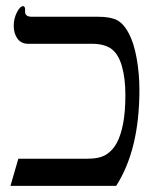

<svg xmlns="http://www.w3.org/2000/svg" viewBox="-20 -608 529 628"><path d="M436 -314Q436 -118.2 359.9 0H14.2L40 -88.9H267.1Q305.7 -88.9 327.4 -102.5Q349.1 -116.2 362.3 -141.1Q375.5 -166 382.8 -204.3Q390.1 -242.7 390.1 -297.9Q390.1 -351.1 378.9 -390.9Q367.7 -430.7 344.7 -447.8Q321.8 -464.8 279.8 -464.8H71.8Q49.3 -464.8 37.1 -481.7Q24.9 -498.5 24.9 -523.9Q24.9 -546.9 35.2 -567.4Q45.4 -587.9 56.2 -587.9Q58.6 -587.9 60.3 -585Q62 -582 62 -579.1V-569.8Q62 -553.2 84 -553.2H300.8Q341.8 -553.2 363 -542Q384.3 -530.8 401.1 -499.3Q418 -467.8 427 -417.2Q436 -366.7 436 -314Z"/></svg>

Font: Tinos
Style: Regular
Weight: 400
Designer: Steve Matteson
Foundry: Monotype Imaging Inc.
Version: Version 1.23